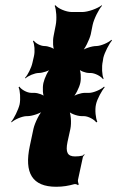

<svg xmlns="http://www.w3.org/2000/svg" viewBox="-20 -704 448 734"><path d="M195 10C221 10 243 6 264 0C268 -1 276 1 278 4L281 1C280 -2 277 -11 278 -16L297 -104C298 -107 301 -110 303 -112L302 -115C300 -113 297 -109 295 -109C287 -107 277 -106 267 -106C238 -106 230 -122 238 -161L249 -211C254 -234 251 -274 242 -286L238 -283C245 -271 274 -260 293 -260H301C317 -260 341 -247 348 -236L352 -239C346 -250 342 -284 347 -305C351 -325 370 -359 380 -370L378 -373C367 -362 337 -349 321 -349H304C290 -349 264 -341 255 -331L256 -329C268 -338 283 -369 287 -387C291 -405 289 -436 281 -445L279 -443C284 -433 307 -425 321 -425H326C343 -425 367 -412 374 -401L376 -404C370 -415 368 -449 373 -470L375 -483C380 -504 398 -538 408 -549L406 -552C395 -541 365 -528 348 -528C331 -528 300 -518 289 -507L291 -504C304 -515 322 -552 327 -573L334 -608C339 -632 358 -669 370 -682L369 -684C354 -672 317 -658 294 -658H255C232 -658 201 -672 192 -684L189 -682C195 -669 198 -632 193 -608L185 -567C181 -548 182 -517 190 -507L193 -510C187 -520 164 -528 150 -528C135 -528 115 -539 109 -549L106 -546C112 -536 114 -508 110 -490L104 -464C100 -445 86 -417 76 -407L77 -404C87 -414 113 -425 128 -425C142 -425 169 -433 178 -443L176 -445C164 -436 150 -405 146 -387C142 -369 143 -338 151 -329L154 -331C149 -341 125 -349 111 -349H100C83 -349 61 -362 54 -373L51 -370C57 -359 59 -325 55 -305C50 -284 33 -250 23 -239L24 -236C35 -247 65 -260 82 -260H85C103 -260 136 -271 149 -283L147 -286C132 -274 113 -234 108 -212L94 -146C72 -43 103 10 195 10Z"/></svg>

Font: Asimov
Style: EdgeExtremeIt
Weight: 500
Designer: Google
Version: Version 2.000980: 2014